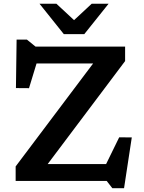

<svg xmlns="http://www.w3.org/2000/svg" viewBox="-20 -948 752 1006"><path d="M635.5 -704V-628L211.5 -64L161.5 -88.5H536L604.5 -228.5L670.5 -228L630 38H568.5L539 0H62V-76L486 -639.5L541.5 -615.5H171.5L132 -486L63.5 -486.5L67 -740.5H121L166 -704ZM383 -828.5H353L460.5 -928.5H549L421.5 -769H314.5L187 -928.5H275.5Z"/></svg>

Font: Newsreader 7pt Medium
Style: Regular
Weight: 500
Designer: Hugues Gentile
Foundry: Production Type
Version: Version 1.003